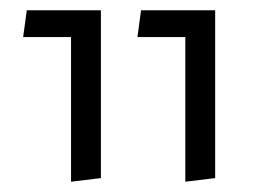

<svg xmlns="http://www.w3.org/2000/svg" viewBox="-20 -582 524 373"><path d="M118 -229 176 -236V-562H32L25 -510H118ZM340 -229 398 -236V-562H254L247 -510H340Z"/></svg>

Font: FiraGO Light
Style: Regular
Weight: 300
Designer: bBox Type
Foundry: bBox Type GmbH
Version: Version 1.001;PS 001.001;hotconv 1.0.88;makeotf.lib2.5.64775